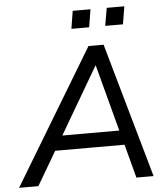

<svg xmlns="http://www.w3.org/2000/svg" viewBox="-83 -948 875 1001"><g transform="rotate(-5 354.5 -447.5)"><path d="M-24 0 401 -705H480L680 0H590L538 -196L571 -176H148L191 -194L77 0ZM428 -600 215 -236 193 -252H551L527 -235L430 -600ZM497 -802 513 -895H605L590 -802ZM320 -802 335 -895H428L413 -802Z"/></g></svg>

Font: Nunito Sans 12pt Medium
Style: Italic
Weight: 500
Italic angle: -9°
Designer: Vernon Adams
Foundry: Vernon Adams
Version: Version 3.101;gftools[0.9.27]